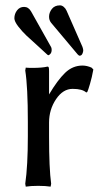

<svg xmlns="http://www.w3.org/2000/svg" viewBox="-20 -694 393 724"><path d="M97.2 -650.9 172.9 -516.1Q174.8 -512.2 174.8 -505.9Q174.8 -496.6 170.2 -491.2Q165.5 -485.8 162.1 -485.8Q160.2 -485.8 154.8 -491.2Q146.5 -499.5 121.3 -522Q96.2 -544.4 79.8 -559.8Q63.5 -575.2 48.8 -594.2Q34.2 -613.3 34.2 -625Q34.2 -641.6 44.2 -654.8Q54.2 -668 70.8 -668Q87.4 -668 97.2 -650.9ZM206.1 -673.8Q213.4 -673.8 220.2 -668.2Q227.1 -662.6 231 -653.8L291 -517.1Q293.9 -508.3 293.9 -503.9Q293.9 -498 290.5 -491Q287.1 -483.9 279.8 -483.9Q277.8 -483.9 272.9 -488.8L172.9 -607.9Q165 -617.7 165 -630.9Q165 -646.5 175.5 -660.2Q186 -673.8 206.1 -673.8ZM291 -446.8Q307.6 -446.8 325.2 -439L332 -432.1Q326.7 -402.3 319.3 -377.4Q312 -352.5 309.1 -347.2L305.2 -345.2Q290.5 -358.9 253.9 -358.9Q217.3 -358.9 191.2 -319.8Q165 -280.8 165 -231.9V-180.2Q165 -58.1 172.9 -1L170.9 9.8Q152.3 6.8 124 6.8Q95.7 6.8 77.1 9.8L75.2 -1Q85 -68.8 85 -180.2V-234.9Q85 -366.7 75.2 -428.2L77.1 -439Q84 -438 102.1 -438Q139.2 -438 159.2 -442.9Q162.6 -442.9 163.8 -439.7Q165 -436.5 165 -425.8V-337.9Q196.8 -391.6 225.3 -419.2Q253.9 -446.8 291 -446.8Z"/></svg>

Font: Linear Smooth Low Contrast
Style: Regular
Weight: 500
Designer: Philipp H. Poll, Flanker
Foundry: Philipp H. Poll, reworked by Flanker
Version: Version 1.010 | FøM Fix